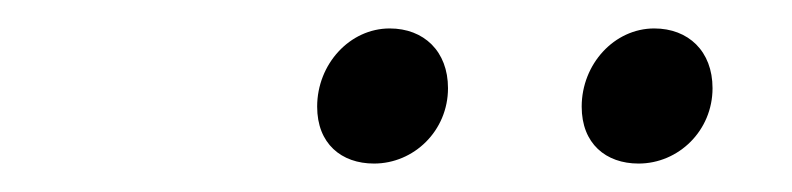

<svg xmlns="http://www.w3.org/2000/svg" viewBox="-20 -704 557 135"><path d="M203 -629C203 -603 220 -589 243 -589C271 -589 295 -612 295 -642C295 -668 278 -684 254 -684C226 -684 203 -659 203 -629ZM389 -629C389 -603 406 -589 429 -589C457 -589 481 -612 481 -642C481 -668 464 -684 440 -684C412 -684 389 -659 389 -629Z"/></svg>

Font: Cambridge Sans Italic
Style: Regular
Weight: 400
Italic angle: -11°
Version: Version 2.000;PS 002.000;hotconv 1.0.88;makeotf.lib2.5.64775